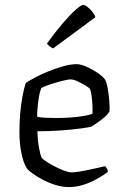

<svg xmlns="http://www.w3.org/2000/svg" viewBox="-20 -761 506 781"><path d="M260 0Q233 0 204.5 -9Q176 -18 152 -31Q128 -44 111 -56.5Q94 -69 90 -75Q75 -98 67 -138.5Q59 -179 59 -223Q59 -265 62.5 -303Q66 -341 72 -372Q78 -403 85 -424Q99 -433 123.5 -446Q148 -459 177.5 -471Q207 -483 237 -491.5Q267 -500 292 -500Q308 -500 332 -489.5Q356 -479 377 -464.5Q398 -450 406 -439Q413 -430 417.5 -405Q422 -380 424.5 -352.5Q427 -325 425 -307Q417 -294 402.5 -282Q388 -270 374 -260.5Q360 -251 352 -246Q342 -243 309 -238.5Q276 -234 229 -230.5Q182 -227 132 -227Q133 -191 138.5 -160.5Q144 -130 150 -118Q157 -111 172 -101.5Q187 -92 205.5 -82.5Q224 -73 241.5 -66.5Q259 -60 271 -60Q284 -60 303 -63Q322 -66 343 -70.5Q364 -75 381 -79Q398 -83 407 -85Q411 -82 415 -75Q419 -68 419 -62Q398 -46 371.5 -31.5Q345 -17 316.5 -8.5Q288 0 260 0ZM210 -281Q238 -281 266.5 -283Q295 -285 319 -289Q343 -293 356 -298Q357 -313 356 -333.5Q355 -354 352.5 -372Q350 -390 346 -399Q343 -404 328 -413Q313 -422 296 -430Q279 -438 267 -438Q256 -438 231 -431.5Q206 -425 182 -417Q158 -409 148 -403Q142 -389 138.5 -368Q135 -347 133 -325Q131 -303 131 -286Q144 -283 165.5 -282Q187 -281 210 -281ZM196 -564Q187 -568 180.5 -573.5Q174 -579 171 -584Q205 -631 235 -666Q265 -701 287.5 -721Q310 -741 318 -741Q325 -741 335 -733.5Q345 -726 354.5 -714.5Q364 -703 368 -691Z"/></svg>

Font: Texturina 12pt ExtraLight
Style: Regular
Weight: 250
Designer: Guillermo Torres Carreño
Foundry: Omnibus-Type
Version: Version 1.002